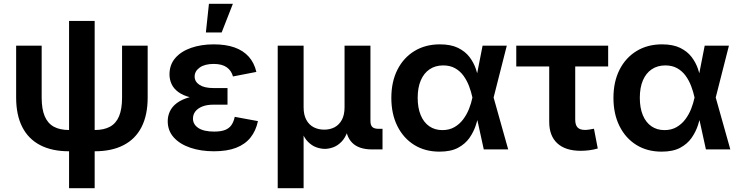

<svg xmlns="http://www.w3.org/2000/svg" viewBox="-20 -786 3894 1010"><path d="M343.3 9.8Q253.4 9.8 191.4 -22.5Q129.4 -54.7 97.2 -117.7Q64.9 -180.7 64.9 -272.9V-545.9H199.2V-272.9Q199.2 -212.4 215.1 -174.8Q231 -137.2 262.9 -119.6Q294.9 -102.1 343.3 -102.1H478Q526.9 -102.1 558.8 -119.6Q590.8 -137.2 606.4 -174.8Q622.1 -212.4 622.1 -272.9V-545.9H756.8V-272.9Q756.8 -180.7 724.6 -117.7Q692.4 -54.7 630.1 -22.5Q567.9 9.8 478 9.8ZM343.3 204.1V-675.8H478V204.1Z M1105.5 9.8Q1036.1 9.8 981 -9Q925.8 -27.8 894 -63.2Q862.3 -98.6 862.3 -148.4Q862.3 -175.8 873.8 -200.4Q885.3 -225.1 910.6 -244.1Q936 -263.2 976.6 -274.4Q1017.1 -285.6 1074.7 -285.6H1176.8V-235.4H1102.5Q1068.4 -235.4 1044.4 -225.8Q1020.5 -216.3 1007.8 -200Q995.1 -183.6 995.1 -162.1Q995.1 -131.3 1023.7 -112.5Q1052.2 -93.8 1106.9 -93.8Q1142.1 -93.8 1163.8 -102.3Q1185.5 -110.8 1197.5 -128.2Q1209.5 -145.5 1214.8 -171.4L1336.9 -148.9Q1326.2 -98.1 1297.9 -62.5Q1269.5 -26.9 1221.9 -8.5Q1174.3 9.8 1105.5 9.8ZM1074.7 -264.2Q1020 -264.2 981.4 -273.9Q942.9 -283.7 918.5 -301.5Q894 -319.3 882.8 -343.3Q871.6 -367.2 871.6 -394.5Q871.6 -445.3 901.9 -480.5Q932.1 -515.6 985.1 -534.2Q1038.1 -552.7 1104.5 -552.7Q1168 -552.7 1213.9 -536.4Q1259.8 -520 1288.6 -487.8Q1317.4 -455.6 1328.6 -407.7L1205.6 -383.8Q1197.3 -414.6 1172.6 -432.1Q1147.9 -449.7 1104 -449.7Q1057.1 -449.7 1030.5 -430.7Q1003.9 -411.6 1003.9 -383.3Q1003.9 -356.4 1029.5 -339.6Q1055.2 -322.8 1102.5 -322.8H1176.8V-264.2ZM1063 -615.2 1079.1 -766.1H1205.1L1146 -615.2Z M1440.9 204.1V-545.9H1577.1V-221.7Q1577.1 -182.1 1591.3 -155.8Q1605.5 -129.4 1630.1 -116.7Q1654.8 -104 1685.5 -104Q1716.8 -104 1740.7 -116.9Q1764.6 -129.9 1778.6 -156Q1792.5 -182.1 1792.5 -221.7V-545.9H1928.7V-149.4Q1928.7 -127.4 1938.7 -117.9Q1948.7 -108.4 1971.7 -108.4H1992.2V0H1937.5Q1867.2 0 1832.5 -35.2Q1797.9 -70.3 1797.9 -136.7V-186H1821.3Q1821.3 -131.8 1808.8 -96.2Q1796.4 -60.5 1776.1 -40Q1755.9 -19.5 1732.9 -11.2Q1710 -2.9 1689 -2.9Q1667.5 -2.9 1644 -11.2Q1620.6 -19.5 1600.1 -40Q1579.6 -60.5 1566.9 -96.2Q1554.2 -131.8 1554.2 -186H1577.1V204.1Z M2292 11.7Q2215.8 11.7 2158.9 -23.7Q2102.1 -59.1 2070.3 -122.8Q2038.6 -186.5 2038.6 -271Q2038.6 -356 2070.6 -419.2Q2102.5 -482.4 2160.2 -517.6Q2217.8 -552.7 2293.9 -552.7Q2351.6 -552.7 2389.4 -534.2Q2427.2 -515.6 2449.7 -486.1Q2472.2 -456.5 2483.6 -422.4Q2495.1 -388.2 2500 -357.4H2544.9L2576.2 -274.4L2653.3 0H2524.9L2464.8 -274.4Q2458.5 -303.7 2447.3 -333.3Q2436 -362.8 2418.2 -387.5Q2400.4 -412.1 2374 -427Q2347.7 -441.9 2311.5 -441.9Q2270 -441.9 2239.7 -421.4Q2209.5 -400.9 2193.4 -363Q2177.2 -325.2 2177.2 -271.5Q2177.2 -218.8 2192.9 -180.7Q2208.5 -142.6 2237.8 -122.1Q2267.1 -101.6 2307.1 -101.6Q2343.3 -101.6 2370.4 -117.2Q2397.5 -132.8 2416.5 -158.2Q2435.5 -183.6 2447.3 -213.4Q2459 -243.2 2464.8 -271.5L2518.6 -545.9H2646L2576.2 -271.5L2544.9 -193.4H2501Q2494.6 -163.1 2483.2 -127.7Q2471.7 -92.3 2449.5 -60.5Q2427.2 -28.8 2389.4 -8.5Q2351.6 11.7 2292 11.7Z M3035.2 7.3Q2954.6 7.3 2911.9 -32Q2869.1 -71.3 2869.1 -145V-436.5H2695.8V-545.9H3179.2V-436.5H3005.9V-156.7Q3005.9 -128.9 3018.1 -115.7Q3030.3 -102.5 3058.1 -102.5Q3066.9 -102.5 3081.5 -104.7Q3096.2 -106.9 3104.5 -108.9L3124.5 -4.9Q3102.5 1.5 3079.6 4.4Q3056.6 7.3 3035.2 7.3Z M3460.4 11.7Q3384.3 11.7 3327.4 -23.7Q3270.5 -59.1 3238.8 -122.8Q3207 -186.5 3207 -271Q3207 -356 3239 -419.2Q3271 -482.4 3328.6 -517.6Q3386.2 -552.7 3462.4 -552.7Q3520 -552.7 3557.9 -534.2Q3595.7 -515.6 3618.2 -486.1Q3640.6 -456.5 3652.1 -422.4Q3663.6 -388.2 3668.5 -357.4H3713.4L3744.6 -274.4L3821.8 0H3693.4L3633.3 -274.4Q3627 -303.7 3615.7 -333.3Q3604.5 -362.8 3586.7 -387.5Q3568.8 -412.1 3542.5 -427Q3516.1 -441.9 3480 -441.9Q3438.5 -441.9 3408.2 -421.4Q3377.9 -400.9 3361.8 -363Q3345.7 -325.2 3345.7 -271.5Q3345.7 -218.8 3361.3 -180.7Q3377 -142.6 3406.2 -122.1Q3435.5 -101.6 3475.6 -101.6Q3511.7 -101.6 3538.8 -117.2Q3565.9 -132.8 3585 -158.2Q3604 -183.6 3615.7 -213.4Q3627.4 -243.2 3633.3 -271.5L3687 -545.9H3814.5L3744.6 -271.5L3713.4 -193.4H3669.4Q3663.1 -163.1 3651.6 -127.7Q3640.1 -92.3 3617.9 -60.5Q3595.7 -28.8 3557.9 -8.5Q3520 11.7 3460.4 11.7Z"/></svg>

Font: Inter Cardless
Style: Bold
Weight: 700
Designer: Rasmus Andersson
Foundry: rsms
Version: Version 4.001;git-9221beed3